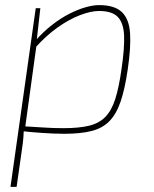

<svg xmlns="http://www.w3.org/2000/svg" viewBox="-20 -512 603 752"><path d="M368 -492Q429 -492 457.5 -464.5Q486 -437 489.5 -381Q493 -325 480 -238Q469 -163 452.5 -114.5Q436 -66 409 -38Q382 -10 339 1Q296 12 231 12Q209 12 187.5 11Q166 10 143.5 8.5Q121 7 98.5 5Q76 3 52 0L62 -18Q116 -15 152.5 -12.5Q189 -10 228 -10Q289 -10 328.5 -19.5Q368 -29 392.5 -54Q417 -79 431.5 -124.5Q446 -170 456 -242Q468 -322 466 -372Q464 -422 441.5 -445.5Q419 -469 368 -469Q336 -469 293 -452.5Q250 -436 205 -404Q160 -372 118 -325V-352Q150 -388 184 -414.5Q218 -441 251.5 -458Q285 -475 315 -483.5Q345 -492 368 -492ZM138 -480 123 -347 124 -343 79 -16 73 1Q72 27 69.5 47.5Q67 68 63 94L45 220H21L120 -480Z"/></svg>

Font: Exo 2 Thin
Style: Italic
Weight: 250
Italic angle: -8°
Designer: Natanael Gama
Foundry: Natanael Gama
Version: Version 2.010